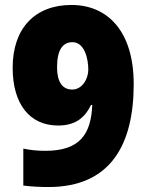

<svg xmlns="http://www.w3.org/2000/svg" viewBox="-20 -744 593 774"><path d="M519 -405C519 -619 413 -724 268 -724C120 -724 31 -629 31 -471C31 -323 101 -238 214 -238C285 -238 322 -270 347 -321H352C347 -204 303 -136 163 -136C129 -136 102 -139 74 -145V4C103 8 143 10 175 10C426 10 519 -161 519 -405ZM272 -574C321 -574 336 -507 336 -463C336 -427 312 -383 271 -383C230 -383 210 -416 210 -473C210 -543 233 -574 272 -574Z"/></svg>

Font: Noto Sans Georgian SemiCondensed Black
Style: Regular
Weight: 900
Width: 4
Designer: Monotype Design Team, Akaki Razmadze
Foundry: Google LLC
Version: Version 2.005